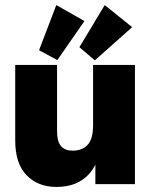

<svg xmlns="http://www.w3.org/2000/svg" viewBox="-20 -726 598 757"><path d="M202 11Q130 11 85 -35Q40 -81 40 -172V-470H205V-209Q205 -167 221 -149.5Q237 -132 266 -132Q304 -132 325.5 -155Q347 -178 347 -233V-470H512V0H356V-77Q336 -36 297.5 -12.5Q259 11 202 11ZM501 -619 354 -488 293 -540 393 -706ZM313 -643 206 -489 134 -528 202 -706Z"/></svg>

Font: Tilda Sans Black
Style: Regular
Weight: 900
Designer: ParaType Ltd
Foundry: ParaType Ltd
Version: Version 1.009